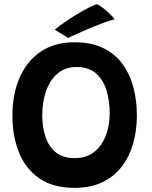

<svg xmlns="http://www.w3.org/2000/svg" viewBox="-20 -859 717 904"><path d="M331 25.5Q229.5 25.5 164.8 -19.5Q100 -64.5 69.2 -141.5Q38.5 -218.5 38.5 -314.5Q38.5 -415.5 72.2 -493.2Q106 -571 171.2 -615.5Q236.5 -660 331 -660Q409.5 -660 465.2 -633Q521 -606 556.2 -558.2Q591.5 -510.5 608 -448Q624.5 -385.5 624.5 -314.5Q624.5 -247 607.5 -185.8Q590.5 -124.5 555 -77Q519.5 -29.5 464 -2Q408.5 25.5 331 25.5ZM331.5 -114.5Q388 -114.5 424.5 -144.2Q461 -174 478.8 -222.2Q496.5 -270.5 496.5 -326Q496.5 -382 482 -431.5Q467.5 -481 433.5 -512.2Q399.5 -543.5 340 -543.5Q287.5 -543.5 251.5 -513.2Q215.5 -483 197.2 -431.5Q179 -380 179 -316Q179 -259.5 194.5 -213.8Q210 -168 243.5 -141.2Q277 -114.5 331.5 -114.5ZM438.5 -839Q467.5 -822 491.5 -799Q515.5 -776 520 -768.5Q500.5 -764 469.5 -752.5Q438.5 -741 404.8 -727Q371 -713 343 -700.2Q315 -687.5 301 -680.5L238 -719Q255 -734 283.2 -753.5Q311.5 -773 342.5 -791.8Q373.5 -810.5 399.5 -823.8Q425.5 -837 438.5 -839Z"/></svg>

Font: Grandstander SemiBold
Style: Regular
Weight: 600
Designer: Tyler Finck
Foundry: Etcetera Type Co
Version: Version 1.200; ttfautohint (v1.8.3)